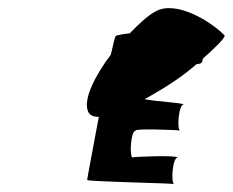

<svg xmlns="http://www.w3.org/2000/svg" viewBox="-20 -706 579 478"><path d="M199 -429C203 -419 213 -415 226 -415C211 -335 197 -261 197 -258C195 -254 400 -250 413 -248C405 -254 410 -316 423 -314C416 -320 315 -316 309 -314C302 -323 306 -383 319 -381C311 -386 415 -383 428 -381C420 -386 425 -448 438 -446C433 -450 372 -453 340 -459C408 -497 440 -521 469 -546C482 -548 483 -548 485 -560C511 -583 543 -613 539 -618C506 -652 419 -706 368 -678C349 -668 327 -648 303 -623C284 -621 269 -618 268 -616C266 -614 262 -597 256 -570C216 -517 187 -459 199 -429Z"/></svg>

Font: Ampere
Style: SCSuExtIta
Weight: 400
Version: Version 1